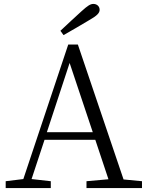

<svg xmlns="http://www.w3.org/2000/svg" viewBox="-20 -959 752 979"><path d="M219 -285 335 -638 453 -285ZM9 0H239V-35L141 -46L207 -246H466L533 -45L421 -35V0H704V-35L610 -44L377 -732H328L99 -46L9 -35ZM288 -802 304 -780C348 -805 393 -831 436 -857C475 -879 488 -893 488 -909C488 -927 474 -939 456 -939C441 -939 427 -930 396 -902C362 -871 325 -837 288 -802Z"/></svg>

Font: Kiri Minchoo Light
Style: Regular
Weight: 300
Designer: Ryoko NISHIZUKA 西塚涼子 (kana & ideographs); Frank Grießhammer (Latin, Greek & Cyrillic);
akenotsuki.com/eyeben/fonts/ (U+
Foundry: Adobe
akenotsuki.com/eyeben/fonts/
Version: Version 4.002;hotconv 1.0.119;makeotfexe 2.5.65604